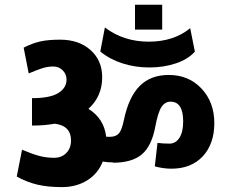

<svg xmlns="http://www.w3.org/2000/svg" viewBox="-20 -804 955 800"><path d="M49.8 -68.4 71.8 -180.2Q114.3 -162.1 144 -154.3Q173.8 -146.5 205.3 -146.5Q236.8 -146.5 256.3 -166.5Q275.9 -186.5 275.9 -218.8Q275.9 -280.3 208 -288.6Q166 -280.8 113.3 -280.8V-395Q189 -395 223.1 -416.5Q257.3 -438 257.3 -472.2Q257.3 -494.6 241.5 -510.7Q225.6 -526.9 202.4 -526.9Q179.2 -526.9 158 -520.3Q136.7 -513.7 99.6 -498L78.6 -605.5Q113.8 -623.5 147 -631.1Q180.2 -638.7 230.5 -638.7Q308.6 -638.7 357.2 -595.5Q405.8 -552.2 405.8 -482.4Q405.8 -402.3 348.6 -350.6Q413.6 -309.6 422.4 -234.4Q426.8 -233.9 437.5 -233.9Q462.9 -233.9 475.3 -248Q487.8 -262.2 496.6 -305.7Q516.6 -400.4 562.3 -446Q607.9 -491.7 683.1 -491.7Q766.6 -491.7 819.8 -434.8Q873 -377.9 873 -291.3Q873 -204.6 825 -152.8Q776.9 -101.1 693.8 -101.1Q661.1 -101.1 625 -110.8L636.2 -208.5Q660.6 -205.6 686.3 -205.6Q711.9 -205.6 727.5 -229.7Q743.2 -253.9 743.2 -297.9Q743.2 -380.4 690.4 -380.4Q667.5 -380.4 652.8 -358.2Q638.2 -335.9 627 -275.9Q611.8 -194.8 570.6 -160.4Q529.3 -126 450.7 -126L450.2 -127.4Q427.7 -127.4 408.2 -130.9Q387.7 -79.6 342.5 -52Q297.4 -24.4 238.3 -24.4Q179.2 -24.4 135.7 -34.7Q92.3 -44.9 49.8 -68.4ZM772.5 -686.5 792 -588.9Q763.7 -557.1 712.9 -540Q662.1 -522.9 602.5 -522.9Q543 -522.9 490 -540Q437 -557.1 397.9 -589.4L417 -689.5Q495.1 -630.4 599.6 -630.4Q704.1 -630.4 772.5 -686.5ZM655.8 -784.2V-680.7H542.5V-784.2Z"/></svg>

Font: Yantramanav Black
Style: Regular
Weight: 900
Version: Version 1.001;PS 1.0;hotconv 1.0.72;makeotf.lib2.5.5900; ttf